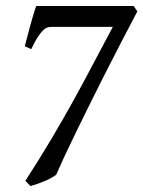

<svg xmlns="http://www.w3.org/2000/svg" viewBox="-20 -608 480 643"><path d="M439.9 -569.8Q412.1 -517.1 384.3 -463.4Q356.4 -409.7 330.1 -357.7Q303.7 -305.7 279.3 -256.3Q254.9 -207 233.9 -163.8Q212.9 -120.6 196 -84.5Q179.2 -48.3 168 -22.5Q150.9 -10.3 127.7 -0.7Q104.5 8.8 82 15.1L64.9 -2.4Q113.3 -77.1 152.8 -143.8Q192.4 -210.4 226.8 -272.9Q261.2 -335.4 293 -395.8Q324.7 -456.1 357.9 -518.1H155.8Q149.4 -518.1 142.6 -517.1Q135.7 -516.1 127.2 -509Q118.7 -502 108.4 -486.8Q98.1 -471.7 84.5 -443.4L63 -453.1Q65.9 -464.4 70.8 -482.9Q75.7 -501.5 81.1 -521.2Q86.4 -541 91.8 -559.1Q97.2 -577.1 101.6 -587.9H427.7Z"/></svg>

Font: Gentium Book Basic
Style: Italic
Weight: 400
Italic angle: -8°
Designer: J. Victor Gaultney and Annie Olsen
Foundry: SIL International
Version: Version 1.102; 2013; Maintenance release